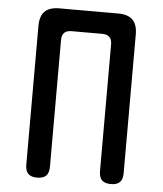

<svg xmlns="http://www.w3.org/2000/svg" viewBox="-53 -776 706 833"><g transform="rotate(5 300.0 -360.0)"><path d="M139 10Q113 10 100.5 -2.5Q88 -15 88 -42V-646Q88 -689 108.5 -709.5Q129 -730 172 -730H428Q471 -730 491.5 -709.5Q512 -689 512 -646V-42Q512 -15 499.5 -2.5Q487 10 461 10Q434 10 421.5 -2.5Q409 -15 409 -42V-594Q409 -615 398.5 -625.5Q388 -636 367 -636H233Q212 -636 201.5 -625.5Q191 -615 191 -594V-42Q191 -15 178.5 -2.5Q166 10 139 10Z"/></g></svg>

Font: Maple Mono Normal NL Medium
Style: Regular
Weight: 500
Monospace: yes
Designer: subframe7536
Version: Version 7.000